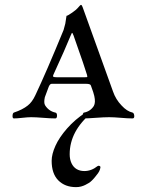

<svg xmlns="http://www.w3.org/2000/svg" viewBox="-20 -483 595 788"><path d="M330 -20H356Q266 55 266 150Q266 171 273.5 187Q281 203 294.5 211Q308 219 326 219Q355 219 380 199Q384 196 388.5 198Q393 200 392 205Q390 220 376 236Q376 236 372.5 240.5Q369 245 366 248.5Q363 252 357 258Q351 264 344.5 268Q338 272 330 276Q322 280 312.5 282.5Q303 285 292 285Q247 285 219.5 257.5Q192 230 192 177Q192 150 207.5 115.5Q223 81 255.5 44Q288 7 330 -20ZM270 -337Q249 -285 199 -176Q196 -170 199 -168Q202 -166 212 -166H329Q337 -166 338 -167Q339 -168 337 -176Q331 -198 282 -337Q279 -345 277.5 -347Q276 -349 274.5 -347Q273 -345 270 -337ZM37 3Q31 3 31.5 -8Q32 -19 37 -21Q73 -33 94 -50Q112 -64 125 -92Q170 -187 241 -360Q245 -373 248 -386Q249 -391 250 -399Q251 -407 252 -412L253 -418Q259 -419 276 -431Q293 -443 298 -449Q310 -463 312 -463Q316 -463 319 -454L444 -107Q455 -75 479 -50Q501 -26 524 -21Q530 -19 531 -8Q532 3 524 3Q505 3 476 0.5Q447 -2 428 -2Q407 -2 373.5 0.5Q340 3 324 3Q320 3 319 -3Q318 -9 320 -15Q322 -21 325 -21Q351 -26 365 -48Q373 -62 367 -89Q365 -100 353 -132Q351 -139 334 -139H192Q185 -139 180 -127Q165 -87 164 -84Q159 -61 165 -51Q180 -27 207 -21Q214 -20 214 -8.5Q214 3 207 3Q187 3 157 0.5Q127 -2 108 -2Q94 -2 72 0.5Q50 3 37 3Z"/></svg>

Font: EB Garamond
Style: SC
Weight: 400
Version: Version 000.010